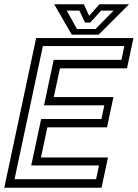

<svg xmlns="http://www.w3.org/2000/svg" viewBox="-37 -878 644 898"><path d="M-17 0 132 -700H587L557 -558.5H243.5L214.5 -424H493.5L463.5 -282.5H184.5L154.5 -141.5H468L438 0ZM31 -40H412.5L426 -104H109L155.5 -321.5H437.5L451 -385.5H169L214 -598H531L544.5 -662.5H163.5ZM298.5 -716 216.5 -858H355L380 -804L428 -858H566.5L424.5 -716ZM323 -742.5H410L494.5 -828.5H436L385 -772.5H361L334 -828.5H275Z"/></svg>

Font: Tourney
Style: Italic
Weight: 400
Italic angle: -12°
Version: Version 1.015